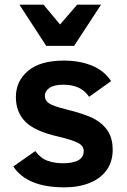

<svg xmlns="http://www.w3.org/2000/svg" viewBox="-20 -786 541 821"><path d="M461.9 -146Q461.9 -95.2 436.3 -59.1Q410.6 -22.9 363.5 -3.9Q316.4 15.1 255.9 15.1Q95.2 15.1 37.1 -74.2L130.9 -140.1Q153.8 -108.9 183.8 -98.4Q213.9 -87.9 248 -87.9Q337.9 -87.9 337.9 -140.1Q337.9 -163.1 312.5 -175.5Q287.1 -188 232.9 -201.2Q130.9 -223.6 89.4 -264.6Q47.9 -305.7 47.9 -371.1Q47.9 -439 99.9 -482.9Q151.9 -526.9 252.9 -526.9Q321.8 -526.9 374.3 -504.9Q426.8 -482.9 455.1 -439L360.8 -372.1Q327.1 -423.8 251 -423.8Q211.9 -423.8 191.9 -410.4Q171.9 -397 171.9 -376Q171.9 -356 189.9 -344Q208 -332 261.2 -318.8Q348.6 -297.4 386 -276.1Q423.3 -254.9 442.6 -223.4Q461.9 -191.9 461.9 -146ZM296.9 -589.8H177.7L63 -766.1H166L236.8 -681.2L310.1 -766.1H412.1Z"/></svg>

Font: Clear Sans
Style: Bold
Weight: 700
Foundry: Intel Corporation
Version: Version 1.00